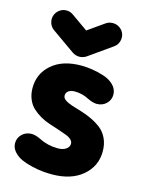

<svg xmlns="http://www.w3.org/2000/svg" viewBox="-116 -827 692 913"><g transform="rotate(15 229.5 -370.5)"><path d="M232.9 -521Q257.8 -521 285.6 -516.8Q313.5 -512.7 344.2 -502.9Q375 -493.2 395 -473.1Q415 -453.1 415 -425.8Q415 -400.4 396.2 -382.1Q377.4 -363.8 349.1 -363.8Q330.6 -363.8 303.2 -377Q271 -394 233.9 -394Q214.4 -394 203.1 -385.5Q191.9 -377 191.9 -362.8Q191.9 -350.6 205.3 -341.3Q218.8 -332 240.2 -325.2Q261.7 -318.4 287.8 -310.5Q314 -302.7 340.1 -290.3Q366.2 -277.8 387.7 -261.2Q409.2 -244.6 422.6 -216.8Q436 -189 436 -152.8Q436 -79.6 380.1 -32.2Q324.2 15.1 229 15.1Q209 15.1 185.1 12.9Q161.1 10.7 131.6 3.9Q102.1 -2.9 78.6 -13.4Q55.2 -23.9 39.1 -42.2Q22.9 -60.5 22.9 -84Q22.9 -109.4 41.7 -127.7Q60.5 -146 88.9 -146Q107.4 -146 134.8 -132.8Q175.8 -111.8 225.1 -111.8Q251 -111.8 265.9 -122.6Q280.8 -133.3 280.8 -148.9Q280.8 -160.6 270.3 -169.9Q259.8 -179.2 242.4 -185.3Q225.1 -191.4 203.1 -199Q181.2 -206.5 158 -213.9Q134.8 -221.2 112.8 -233.9Q90.8 -246.6 73.5 -262.5Q56.2 -278.3 45.7 -303.2Q35.2 -328.1 35.2 -358.9Q35.2 -429.2 87.9 -475.1Q140.6 -521 232.9 -521ZM48.8 -731Q67.9 -755.9 97.2 -755.9Q114.7 -755.9 129.9 -745.1L210.9 -688L292 -745.1Q306.2 -754.9 325.2 -754.9Q353.5 -754.9 373 -731Q386.7 -710.9 382.6 -687.3Q378.4 -663.6 358.9 -649.9L244.1 -568.8Q228 -559.1 210.9 -559.1Q194.3 -559.1 178.2 -568.8L63 -649.9Q43.5 -664.1 39.3 -687.5Q35.2 -710.9 48.8 -731Z"/></g></svg>

Font: LT Saeada
Style: Bold
Weight: 700
Designer: Daniel Lyons
Foundry: LyonsType
Version: Version 1.001